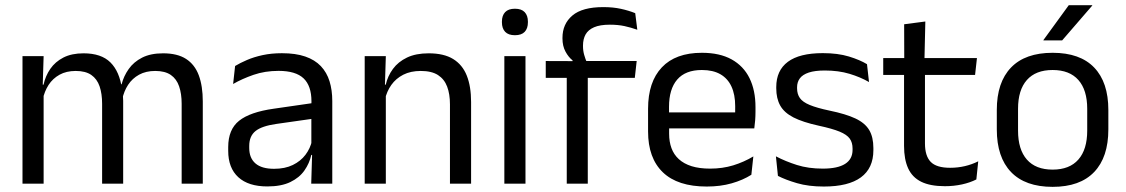

<svg xmlns="http://www.w3.org/2000/svg" viewBox="-20 -703 4310 735"><path d="M756.3 0H675.4V-305.7Q675.4 -344.2 665.7 -372.4Q656.1 -400.7 633.9 -416.1Q611.7 -431.4 574.1 -431.4Q538.6 -431.4 512.5 -417.1Q486.4 -402.7 470.4 -378.3Q454.4 -353.9 448 -322.9L435.5 -380.5H445.6Q453.6 -411.8 472.7 -438.8Q491.7 -465.9 524.1 -482.4Q556.4 -498.9 604.5 -498.9Q658.9 -498.9 692.2 -477.5Q725.6 -456 741 -414.7Q756.3 -373.5 756.3 -314.5ZM147 0H66.1V-488.2H147L143.4 -370.8L147 -366.1ZM451.5 0H370.9V-305.6Q370.9 -344.1 361.3 -372.4Q351.6 -400.7 329.5 -416.1Q307.4 -431.4 269.8 -431.4Q234 -431.4 208 -417Q181.9 -402.5 165.9 -377.8Q150 -353 143.5 -321.5L128.7 -378.9H146.7Q153.9 -412.1 172.5 -439.3Q191.2 -466.5 222.7 -482.7Q254.3 -498.9 299.9 -498.9Q367.6 -498.9 402.7 -464.1Q437.9 -429.2 447 -361.9Q449.3 -352 450.4 -340.3Q451.5 -328.6 451.5 -317.1Z M1252 0H1171.4L1175 -118.6L1171.9 -131.1V-286.5L1172.3 -314.9Q1172.3 -374.3 1142.2 -403Q1112 -431.7 1046.4 -431.7Q994.2 -431.7 950.4 -416.5Q906.6 -401.3 872.4 -381.5L880 -450.4Q899.1 -462 925.4 -473.3Q951.7 -484.7 985.3 -492Q1018.9 -499.3 1059.3 -499.3Q1111.8 -499.3 1148.6 -486.6Q1185.4 -473.9 1208.2 -449.9Q1231 -425.8 1241.5 -392Q1252 -358.1 1252 -316.2ZM1003.4 10.7Q930.9 10.7 892.3 -24.6Q853.6 -60 853.6 -125.7V-140Q853.6 -207.4 895.3 -240.7Q937 -274.1 1028.2 -286.9L1182.5 -309.2L1186.9 -249.8L1038 -228.6Q982.2 -220.7 958.2 -201.4Q934.1 -182 934.1 -144.5V-136.6Q934.1 -97.9 957.9 -77.4Q981.7 -56.8 1029.1 -56.8Q1070.9 -56.8 1100.9 -71.4Q1130.9 -86 1149.4 -110.5Q1168 -135.1 1174.5 -165.2L1187.2 -109.8H1171.7Q1164.6 -77.8 1145.3 -50.3Q1126.1 -22.8 1091.5 -6.1Q1056.9 10.7 1003.4 10.7Z M1783.4 0H1702.5V-303.7Q1702.5 -343 1691.7 -371.5Q1681 -399.9 1656.7 -415.7Q1632.3 -431.4 1590.6 -431.4Q1552.1 -431.4 1523.8 -417Q1495.5 -402.5 1478 -377.8Q1460.5 -353 1453.5 -321.5L1439 -378.9H1456.7Q1464.3 -412.1 1484.3 -439.3Q1504.3 -466.5 1538.1 -482.7Q1571.9 -498.9 1621 -498.9Q1679.2 -498.9 1714.7 -477.1Q1750.3 -455.2 1766.8 -413.8Q1783.4 -372.3 1783.4 -312.6ZM1457 0H1376.1V-488.2H1457L1453.4 -371.1L1457 -366.3Z M1991.6 0H1910.7V-488.2H1991.6ZM1951.2 -568.2Q1926.2 -568.2 1913.8 -581.2Q1901.4 -594.3 1901.4 -617.7V-620.2Q1901.4 -643.5 1913.8 -656.6Q1926.2 -669.6 1951.2 -669.6Q1976.2 -669.6 1988.5 -656.6Q2000.9 -643.5 2000.9 -620.2V-617.7Q2000.9 -593.9 1988.5 -581Q1976.2 -568.2 1951.2 -568.2Z M2289.5 -675.8Q2327.1 -675.8 2356.9 -669.2Q2386.7 -662.7 2411.7 -652.6L2419.7 -589.1Q2395.2 -597.8 2370.3 -603.2Q2345.5 -608.5 2314.6 -608.5Q2277 -608.5 2254.3 -598.7Q2231.7 -588.9 2221.7 -571.1Q2211.8 -553.3 2211.8 -528.5V-526.2Q2211.8 -508.5 2216.4 -492.7Q2221 -476.8 2226.5 -464.1L2171.9 -462V-471.8Q2156.3 -484.1 2144.8 -505.4Q2133.2 -526.8 2133.2 -555.6V-558.1Q2133.2 -611.4 2171.2 -643.6Q2209.1 -675.8 2289.5 -675.8ZM2230.1 0H2149.6V-444.7H2230.1ZM2410.1 -404.8H2069.2V-469.4L2180.6 -469L2213.3 -469.4H2417.3Z M2685.6 11.1Q2574.1 11.1 2517.5 -43.4Q2460.9 -97.8 2460.9 -199.7V-286.6Q2460.9 -389.4 2513.6 -445.1Q2566.2 -500.9 2667 -500.9Q2734.9 -500.9 2780.6 -475.7Q2826.2 -450.4 2849.2 -403.9Q2872.1 -357.4 2872.1 -293V-274.8Q2872.1 -259.1 2870.9 -243Q2869.7 -226.9 2867.5 -211.4H2793.2Q2794 -235.6 2794.2 -257.1Q2794.4 -278.6 2794.4 -296.4Q2794.4 -341 2780.1 -371.8Q2765.9 -402.6 2737.7 -418.8Q2709.4 -435 2667 -435Q2603.9 -435 2572.5 -398.5Q2541.1 -362.1 2541.1 -294.1V-247.4L2541.5 -237.5V-190.8Q2541.5 -160.4 2550.5 -135.9Q2559.5 -111.3 2578.6 -93.8Q2597.8 -76.2 2627.5 -66.8Q2657.3 -57.5 2698.7 -57.5Q2745.8 -57.5 2786.8 -70Q2827.8 -82.6 2863.9 -104.2L2856.3 -34Q2824.1 -13.5 2780.9 -1.2Q2737.8 11.1 2685.6 11.1ZM2850.4 -211.4H2503.6V-272.7H2850.4Z M3133.9 11.1Q3075 11.1 3031.1 -1.8Q2987.2 -14.6 2958 -29.7L2950.3 -104.5Q2986.9 -85.3 3030.7 -71.4Q3074.5 -57.5 3129.8 -57.5Q3186.5 -57.5 3215.1 -75.6Q3243.7 -93.7 3243.7 -129.2V-134.5Q3243.7 -157.4 3232.8 -172.5Q3221.8 -187.7 3193.9 -199.2Q3165.9 -210.7 3114.4 -221.8Q3052.9 -235.3 3017.4 -253.5Q2981.9 -271.8 2966.8 -298.9Q2951.6 -326.1 2951.6 -365.1V-369.7Q2951.6 -433.3 2996.2 -466.5Q3040.7 -499.6 3129.8 -499.6Q3187.4 -499.6 3229.7 -486.7Q3272 -473.7 3299 -457.3L3306.7 -388.9Q3273.9 -407.8 3231.9 -420.5Q3189.9 -433.1 3137.6 -433.1Q3099.6 -433.1 3076.1 -425.3Q3052.7 -417.5 3042 -403.2Q3031.3 -388.8 3031.3 -368.9V-365.1Q3031.3 -343 3042 -327.7Q3052.7 -312.3 3079.9 -301.1Q3107.1 -289.8 3155.4 -279.6Q3217.8 -266.8 3254.6 -249.5Q3291.3 -232.2 3307.4 -205.2Q3323.4 -178.3 3323.4 -136.3V-128Q3323.4 -59.1 3275.6 -24Q3227.7 11.1 3133.9 11.1Z M3597.4 9.8Q3541 9.8 3506.6 -7.2Q3472.2 -24.2 3456.5 -58.6Q3440.8 -93 3440.8 -144.6V-452.3H3520.9V-153.9Q3520.9 -105.9 3542.9 -83.3Q3564.9 -60.7 3617.1 -60.7Q3646.5 -60.7 3673.8 -67.1Q3701.1 -73.5 3724.8 -85.5L3717.6 -16.1Q3693.8 -3.9 3662.4 3Q3630.9 9.8 3597.4 9.8ZM3712.7 -416.2H3361.1V-480.8H3719.9ZM3518.9 -473.1H3441.6L3441.2 -610.1L3522.3 -620.7Z M4009.6 12.3Q3904.7 12.3 3850.3 -44.5Q3795.9 -101.2 3795.9 -207.7V-281.9Q3795.9 -388 3850.4 -444.5Q3904.8 -500.9 4009.6 -500.9Q4114.4 -500.9 4168.6 -444.5Q4222.9 -388 4222.9 -281.9V-207.7Q4222.9 -101.2 4168.6 -44.5Q4114.4 12.3 4009.6 12.3ZM4009.6 -53.7Q4074.3 -53.7 4108.1 -92.2Q4142 -130.7 4142 -203V-286.6Q4142 -358.5 4108.2 -396.7Q4074.4 -435 4009.6 -435Q3944.8 -435 3911 -396.7Q3877.2 -358.5 3877.2 -286.6V-203Q3877.2 -130.7 3911 -92.2Q3944.8 -53.7 4009.6 -53.7ZM3974.4 -549.7 4071.4 -683.1H4161.3V-681.7L4046.1 -548.4H3974.4Z"/></svg>

Font: Anek Malayalam Medium
Style: Regular
Weight: 500
Designer: Maithili Shingre (Malayalam) & Yesha Goshar (Latin)
Foundry: Ek Type
Version: Version 1.003